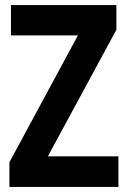

<svg xmlns="http://www.w3.org/2000/svg" viewBox="-20 -734 502 754"><path d="M445 0V-120H168L437 -617V-714H23V-595H286L17 -97V0Z"/></svg>

Font: Noto Sans Telugu Condensed
Style: Bold
Weight: 700
Width: 3
Designer: Jelle Bosma - Monotype Design Team
Foundry: Monotype Imaging Inc.
Version: Version 2.005